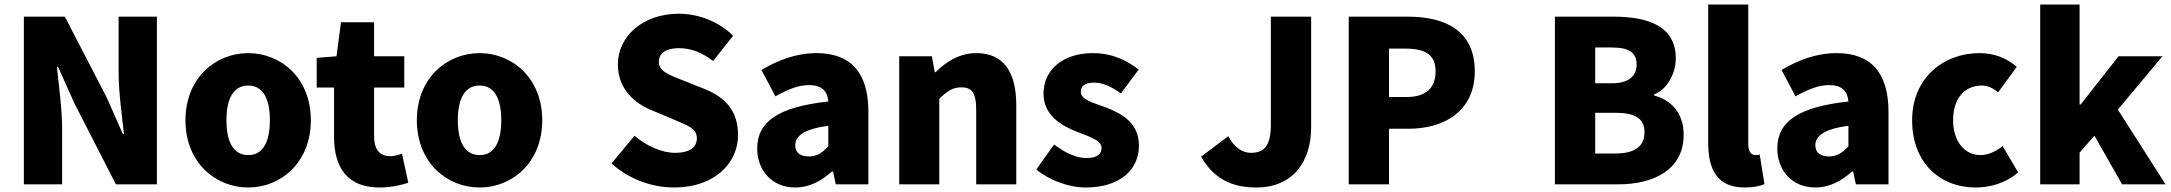

<svg xmlns="http://www.w3.org/2000/svg" viewBox="-20 -819 9646 853"><path d="M86 0H256V-247C256 -337 241 -439 233 -522H238L311 -359L495 0H677V-745H507V-498C507 -409 522 -302 531 -223H526L453 -388L268 -745H86Z M1083 14C1227 14 1361 -96 1361 -285C1361 -473 1227 -583 1083 -583C938 -583 804 -473 804 -285C804 -96 938 14 1083 14ZM1083 -130C1016 -130 986 -190 986 -285C986 -379 1016 -439 1083 -439C1149 -439 1179 -379 1179 -285C1179 -190 1149 -130 1083 -130Z M1665 14C1723 14 1764 2 1794 -7L1766 -136C1752 -131 1732 -125 1714 -125C1672 -125 1642 -150 1642 -213V-430H1776V-569H1642V-720H1495L1475 -569L1387 -562V-430H1464V-211C1464 -77 1522 14 1665 14Z M2111 14C2255 14 2389 -96 2389 -285C2389 -473 2255 -583 2111 -583C1966 -583 1832 -473 1832 -285C1832 -96 1966 14 2111 14ZM2111 -130C2044 -130 2014 -190 2014 -285C2014 -379 2044 -439 2111 -439C2177 -439 2207 -379 2207 -285C2207 -190 2177 -130 2111 -130Z M2975 14C3155 14 3259 -95 3259 -219C3259 -324 3204 -386 3112 -423L3019 -460C2953 -486 2907 -502 2907 -544C2907 -583 2940 -605 2995 -605C3053 -605 3099 -585 3148 -548L3237 -660C3172 -725 3081 -758 2995 -758C2837 -758 2725 -658 2725 -533C2725 -425 2798 -360 2876 -329L2971 -289C3035 -262 3076 -248 3076 -205C3076 -165 3045 -140 2979 -140C2920 -140 2851 -171 2799 -216L2697 -93C2774 -22 2878 14 2975 14Z M3513 14C3576 14 3629 -15 3676 -57H3681L3693 0H3838V-323C3838 -501 3755 -583 3608 -583C3519 -583 3438 -553 3363 -508L3425 -391C3482 -423 3529 -441 3574 -441C3632 -441 3656 -414 3660 -368C3438 -344 3344 -279 3344 -159C3344 -64 3408 14 3513 14ZM3574 -124C3537 -124 3513 -140 3513 -173C3513 -213 3549 -246 3660 -260V-169C3634 -141 3610 -124 3574 -124Z M3975 0H4153V-380C4187 -413 4211 -431 4251 -431C4296 -431 4317 -409 4317 -330V0H4495V-352C4495 -494 4442 -583 4318 -583C4241 -583 4183 -544 4136 -498H4133L4120 -569H3975Z M4803 14C4958 14 5040 -67 5040 -172C5040 -275 4961 -316 4890 -343C4831 -364 4782 -377 4782 -411C4782 -438 4801 -452 4842 -452C4879 -452 4919 -433 4960 -404L5039 -510C4991 -547 4925 -583 4836 -583C4703 -583 4616 -510 4616 -403C4616 -308 4693 -262 4761 -235C4819 -212 4874 -196 4874 -162C4874 -134 4854 -117 4807 -117C4762 -117 4715 -138 4663 -177L4584 -66C4642 -18 4729 14 4803 14Z M5561 14C5728 14 5805 -106 5805 -252V-745H5626V-266C5626 -169 5595 -140 5537 -140C5501 -140 5463 -163 5437 -214L5316 -123C5369 -31 5445 14 5561 14Z M5972 0H6151V-247H6238C6396 -247 6532 -325 6532 -502C6532 -686 6397 -745 6234 -745H5972ZM6151 -388V-603H6224C6310 -603 6358 -577 6358 -502C6358 -429 6316 -388 6229 -388Z M6888 0H7169C7331 0 7460 -68 7460 -220C7460 -319 7403 -375 7328 -395V-399C7388 -422 7425 -494 7425 -560C7425 -703 7302 -745 7148 -745H6888ZM7067 -449V-608H7141C7216 -608 7251 -586 7251 -533C7251 -482 7217 -449 7141 -449ZM7067 -137V-318H7156C7243 -318 7286 -293 7286 -232C7286 -168 7242 -137 7156 -137Z M7731 14C7771 14 7800 7 7819 -1L7798 -132C7788 -130 7784 -130 7778 -130C7764 -130 7747 -141 7747 -179V-799H7569V-185C7569 -66 7609 14 7731 14Z M8045 14C8108 14 8161 -15 8208 -57H8213L8225 0H8370V-323C8370 -501 8287 -583 8140 -583C8051 -583 7970 -553 7895 -508L7957 -391C8014 -423 8061 -441 8106 -441C8164 -441 8188 -414 8192 -368C7970 -344 7876 -279 7876 -159C7876 -64 7940 14 8045 14ZM8106 -124C8069 -124 8045 -140 8045 -173C8045 -213 8081 -246 8192 -260V-169C8166 -141 8142 -124 8106 -124Z M8758 14C8818 14 8890 -4 8946 -53L8877 -170C8848 -147 8814 -130 8778 -130C8709 -130 8657 -190 8657 -285C8657 -379 8706 -439 8785 -439C8809 -439 8831 -430 8857 -409L8940 -522C8897 -559 8843 -583 8774 -583C8615 -583 8475 -473 8475 -285C8475 -96 8598 14 8758 14Z M9044 0H9219V-141L9285 -216L9408 0H9601L9389 -332L9587 -569H9392L9224 -355H9219V-799H9044Z"/></svg>

Font: Noto Sans JP Black
Style: Regular
Weight: 900
Designer: Ryoko NISHIZUKA 西塚涼子 (kana, bopomofo & ideographs); Paul D. Hunt (Latin, Greek & Cyrillic); Sandoll Communications 산돌커뮤니
Foundry: Adobe
Version: Version 2.002;hotconv 1.0.116;makeotfexe 2.5.65601